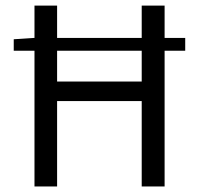

<svg xmlns="http://www.w3.org/2000/svg" viewBox="-20 -676 722 696"><path d="M576.7 -492.2V0H493.7V-309.6H187V0H105V-492.2H29.8V-533.7L105 -538.6V-655.8H187V-538.6H493.7V-655.8H576.7V-538.6H651.4V-492.2ZM187 -492.2V-380.4H493.7V-492.2Z"/></svg>

Font: Varta
Style: Regular
Weight: 400
Designer: Joana Correia, Viktoriya Grabowska, Eben Sorkin
Foundry: Sorkin Type
Version: Version 1.002; ttfautohint (v1.3) -l 8 -r 24 -G 200 -x 12 -H